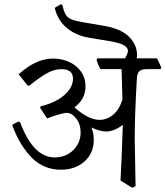

<svg xmlns="http://www.w3.org/2000/svg" viewBox="-20 -851 780 905"><path d="M737 -525H672Q647 -525 636.5 -515Q626 -505 625 -478Q615 -306 615 -198L619 27L603 34L548 0Q554 -121 553 -107L559 -263Q541 -248 520 -239.5Q499 -231 481 -231Q452 -231 411 -250Q422 -224 422 -193Q422 -129 378.5 -90Q335 -51 267 -51Q187 -51 130.5 -107Q74 -163 38 -260L39 -264L67 -278L75 -274Q137 -109 238 -109Q290 -109 325 -143Q360 -177 360 -227Q360 -265 339.5 -292Q319 -319 294 -319Q278 -319 221 -300Q214 -296 202 -293L169 -343L172 -350Q245 -368 284.5 -404Q324 -440 324 -480Q324 -525 270 -525Q238 -525 205.5 -508Q173 -491 119 -448H110L68 -501Q150 -575 230 -575Q270 -575 305 -559.5Q340 -544 361.5 -514Q383 -484 383 -443Q383 -384 331 -345Q397 -286 449 -286Q484 -286 513.5 -310.5Q543 -335 557 -382L553 -525H454Q443 -542 435 -569L440 -576H718L723 -571L740 -533ZM373 -746 477 -728Q555 -713 590.5 -675.5Q626 -638 626 -592Q626 -570 621 -553H555Q583 -594 583 -611Q583 -628 560.5 -639.5Q538 -651 486 -659L400 -673Q336 -684 293.5 -720.5Q251 -757 238 -814L267 -831L274 -827Q281 -797 289.5 -782.5Q298 -768 316.5 -760Q335 -752 373 -746Z"/></svg>

Font: Sahitya
Style: Regular
Weight: 400
Designer: Juan Pablo del Peral
Foundry: Juan Pablo del Peral (http://www.huertatipografica.com)
Version: Version 1.001;PS 001.000;hotconv 1.0.70;makeotf.lib2.5.58329